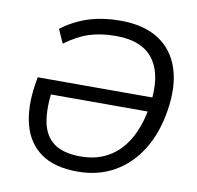

<svg xmlns="http://www.w3.org/2000/svg" viewBox="-80 -797 910 889"><g transform="rotate(10 375.0 -352.5)"><path d="M340.2 8.9Q231.5 8.9 168 -36.7Q104.5 -82.3 82.9 -163.8Q61.3 -245.2 77.8 -353.2L83.8 -389.2H640L628.8 -321.5H135.1L161.8 -353Q147.8 -258.5 159.6 -193.8Q171.4 -129.1 215.7 -95.8Q260 -62.6 343.1 -62.6Q454.5 -62.6 525.1 -135.7Q595.7 -208.9 617.9 -349.3Q640 -489.1 587.6 -564.8Q535.3 -640.5 408.3 -640.5Q337.4 -640.5 282.6 -622.7Q227.9 -604.8 170.8 -562.5L141.9 -627.1Q199.3 -670.8 266.6 -692.4Q333.9 -713.9 417.3 -713.9Q526.9 -713.9 596.7 -668.8Q666.4 -623.7 693.9 -540.2Q721.3 -456.8 702.7 -341.7Q685.7 -233.7 636.6 -154.9Q587.4 -76.1 512.3 -33.6Q437.2 8.9 340.2 8.9Z"/></g></svg>

Font: Mulish ExtraLight
Style: Italic
Weight: 200
Italic angle: -9°
Designer: Vernon Adams
Foundry: Vernon Adams
Version: Version 3.603